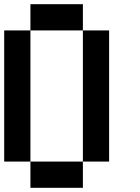

<svg xmlns="http://www.w3.org/2000/svg" viewBox="-20 -895 665 915"><path d="M0 -125V-750H125V-125ZM500 -125H375V-750H500ZM125 -125H375V0H125ZM125 -750V-875H375V-750Z"/></svg>

Font: Galmuri7 Regular
Style: Regular
Weight: 400
Designer: Lee Minseo (quiple)
Version: Version 2.399;hotconv 1.1.1;makeotfexe 2.6.0 DEVELOPMENT